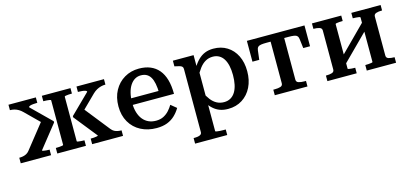

<svg xmlns="http://www.w3.org/2000/svg" viewBox="-63 -968 3495 1639"><g transform="rotate(-15 1684.5 -148.5)"><path d="M923 0H650V-49H653Q665 -49 679.5 -50Q694 -51 705 -53.5Q716 -56 716 -59L553 -263V-274L725 -443Q725 -451 713 -455Q701 -459 684.5 -460.5Q668 -462 654 -462H648V-510H891V-462H889Q870 -462 850.5 -457Q831 -452 813 -442Q795 -432 778 -416L629 -269L646 -322L834 -85Q846 -70 860 -62.5Q874 -55 890 -52Q906 -49 921 -49H923ZM19 0V-49H21Q37 -49 52.5 -52Q68 -55 82.5 -62.5Q97 -70 109 -85L297 -322L304 -269L155 -416Q139 -432 122 -442Q105 -452 86.5 -457Q68 -462 49 -462H47V-510H289V-462H284Q270 -462 253 -460.5Q236 -459 224 -455Q212 -451 212 -443L384 -274V-263L222 -59Q222 -56 232.5 -53.5Q243 -51 258 -50Q273 -49 284 -49H287V0ZM342 -462V-510H595V-462H592Q579 -462 564.5 -461Q550 -460 539.5 -458Q529 -456 529 -452V-58Q529 -55 539.5 -53Q550 -51 564.5 -50Q579 -49 592 -49H595V0H342V-49H346Q358 -49 373 -50Q388 -51 398.5 -53Q409 -55 409 -58V-452Q409 -456 398.5 -458Q388 -460 373 -461Q358 -462 346 -462Z M1071 -252Q1071 -204 1082.5 -166.5Q1094 -129 1115 -103.5Q1136 -78 1165 -65Q1194 -52 1230 -52Q1269 -52 1297.5 -67Q1326 -82 1346.5 -105Q1367 -128 1381 -152L1431 -111Q1411 -77 1382 -49Q1353 -21 1313 -5.5Q1273 10 1219 10Q1141 10 1080 -22Q1019 -54 984.5 -113.5Q950 -173 950 -253Q950 -333 983 -393Q1016 -453 1073 -486.5Q1130 -520 1201 -520Q1258 -520 1301.5 -502Q1345 -484 1375 -448.5Q1405 -413 1420.5 -359.5Q1436 -306 1436 -234H1050L1049 -292H1343L1316 -269Q1315 -320 1308 -356Q1301 -392 1287 -415Q1273 -438 1252 -449Q1231 -460 1202 -460Q1174 -460 1150.5 -446.5Q1127 -433 1109 -406.5Q1091 -380 1081 -341Q1071 -302 1071 -252Z M1784 223H1500V174H1501Q1522 174 1538 171.5Q1554 169 1563.5 161.5Q1573 154 1573 140V-417Q1573 -431 1566 -438Q1559 -445 1545 -449.5Q1531 -454 1509 -458L1500 -460V-510H1683V-383L1693 -376V165Q1693 168 1705 170Q1717 172 1733 173Q1749 174 1762 174H1784ZM1851 10Q1810 10 1778.5 -1.5Q1747 -13 1720.5 -36.5Q1694 -60 1670 -97L1674 -187Q1694 -144 1717 -114.5Q1740 -85 1768.5 -70Q1797 -55 1832 -55Q1865 -55 1890 -69.5Q1915 -84 1931.5 -111Q1948 -138 1956 -175.5Q1964 -213 1964 -259Q1964 -305 1956 -341Q1948 -377 1932 -402.5Q1916 -428 1892 -441.5Q1868 -455 1837 -455Q1801 -455 1772 -438.5Q1743 -422 1719 -390.5Q1695 -359 1673 -314L1670 -396Q1697 -439 1724 -466Q1751 -493 1784 -506.5Q1817 -520 1859 -520Q1928 -520 1980 -487.5Q2032 -455 2061 -396.5Q2090 -338 2090 -259Q2090 -180 2060 -119.5Q2030 -59 1976 -24.5Q1922 10 1851 10Z M2408 -451V-510H2663V-326H2603L2593 -408Q2591 -426 2582 -435.5Q2573 -445 2554.5 -448Q2536 -451 2506 -451ZM2409 -451H2311Q2281 -451 2262.5 -448Q2244 -445 2235 -435.5Q2226 -426 2224 -408L2214 -326H2154V-510H2409ZM2468 -83Q2468 -62 2488.5 -55.5Q2509 -49 2540 -49H2553V0H2264V-49H2277Q2308 -49 2328 -55.5Q2348 -62 2348 -83V-510H2468Z M2803 -83V-428Q2803 -448 2782.5 -455Q2762 -462 2731 -462H2729V-510H2988V-462H2986Q2973 -462 2958 -461Q2943 -460 2933 -458Q2923 -456 2923 -452V-58Q2923 -55 2933 -53Q2943 -51 2958 -50Q2973 -49 2986 -49H2988V0H2729V-49H2731Q2762 -49 2782.5 -55.5Q2803 -62 2803 -83ZM3143 -58V-452Q3143 -456 3132 -458Q3121 -460 3106 -461Q3091 -462 3079 -462H3077V-510H3336V-462H3334Q3303 -462 3283 -455Q3263 -448 3263 -428V-83Q3263 -62 3283 -55.5Q3303 -49 3334 -49H3336V0H3077V-49H3079Q3091 -49 3106 -50Q3121 -51 3132 -53Q3143 -55 3143 -58ZM2902 -85 2864 -125 3162 -424 3200 -383Z"/></g></svg>

Font: Roboto Serif 36pt Medium
Style: Regular
Weight: 500
Designer: Greg Gazdowicz
Foundry: Commercial Type
Version: Version 1.008